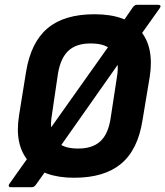

<svg xmlns="http://www.w3.org/2000/svg" viewBox="-20 -725 685 795"><path d="M23 50Q18 50 16.5 45.5Q15 41 19 36L107 -88L170 -167L436 -542L480 -622L528 -692Q537 -705 546 -705H635Q642 -705 644 -701.5Q646 -698 642 -692L556 -571L488 -486L225 -112L179 -31L130 38Q122 50 113 50ZM287 11Q158 11 98.5 -57Q39 -125 59 -248L88 -428Q108 -550 177 -608Q246 -666 371 -666Q502 -666 560.5 -598.5Q619 -531 600 -407L570 -227Q551 -105 481.5 -47Q412 11 287 11ZM301 -110Q361 -109 394.5 -139Q428 -169 438 -235L464 -405Q476 -475 449 -510Q422 -545 358 -545Q298 -546 264.5 -516Q231 -486 220 -420L195 -250Q183 -180 210 -145Q237 -110 301 -110Z"/></svg>

Font: Sofia Sans Semi Condensed ExtraBold
Style: Italic
Weight: 800
Italic angle: -9°
Version: Version 4.100